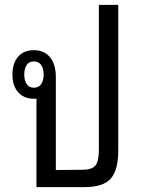

<svg xmlns="http://www.w3.org/2000/svg" viewBox="-20 -764 577 784"><path d="M462.9 -744.1V-148.9Q462.9 -69.8 432.4 -34.9Q401.9 0 325.2 0H128.9V-360.8H118.2Q78.1 -360.8 54.4 -387.2Q30.8 -413.6 30.8 -459Q30.8 -505.9 54 -532.5Q77.1 -559.1 118.2 -559.1Q160.6 -559.1 184.3 -530.3Q208 -501.5 208 -449.2V-69.8L316.9 -70.8Q355.5 -70.8 369.6 -88.1Q383.8 -105.5 383.8 -153.8V-744.1ZM118.2 -405.8Q137.7 -405.8 147.9 -420.2Q158.2 -434.6 158.2 -460Q158.2 -484.9 147.9 -499Q137.7 -513.2 118.2 -513.2Q99.1 -513.2 89.1 -499Q79.1 -484.9 79.1 -460Q79.1 -435.1 89.1 -420.4Q99.1 -405.8 118.2 -405.8Z"/></svg>

Font: Noto Sans Thai Looped Condensed
Style: Regular
Weight: 400
Width: 3
Designer: Sasikarn Vongin, Ben Mitchell
Foundry: The Fontpad Ltd
Version: Version 1.00